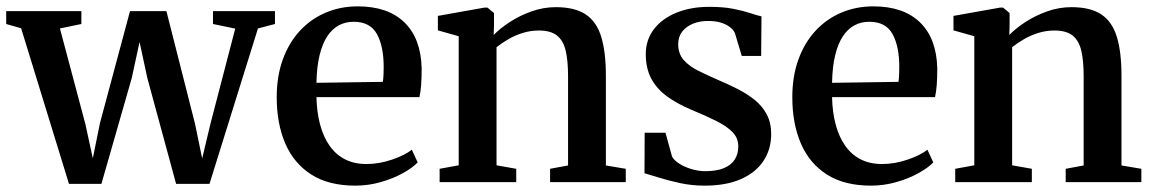

<svg xmlns="http://www.w3.org/2000/svg" viewBox="-26 -573 3627 604"><path d="M-6.5 -497.5V-538H230V-497.5L162.5 -483.5L242.5 -183L266 -75L288.5 -186L383 -538H497.5L587.5 -183.5L610 -74.5L636.5 -185.5L714 -483L644 -497.5V-538H839V-497.5L785.5 -483.5L633 5.5H528L437.5 -327.5L413 -441L388.5 -327.5L293 5.5H191L40.5 -484Z M1092 11Q1008 11 953.2 -24Q898.5 -59 871.5 -121.5Q844.5 -184 844.5 -267Q844.5 -333.5 863.8 -386.2Q883 -439 917.5 -476.2Q952 -513.5 998.5 -533.2Q1045 -553 1099.5 -553Q1194 -553 1246 -502.8Q1298 -452.5 1300.5 -358.5Q1300.5 -327 1298.8 -305Q1297 -283 1293.5 -267.5H969.5Q970.5 -220.5 980.8 -181.8Q991 -143 1010.5 -115Q1030 -87 1059 -72Q1088 -57 1127 -57Q1166.5 -57 1207 -70.8Q1247.5 -84.5 1269.5 -102L1288 -62Q1271 -44.5 1240.5 -27.8Q1210 -11 1171.2 0Q1132.5 11 1092 11ZM969.5 -312.5 1178.5 -315.5Q1180 -326.5 1180.5 -338.8Q1181 -351 1181 -362Q1181 -427 1159.8 -465.8Q1138.5 -504.5 1086.5 -504.5Q1061 -504.5 1040.2 -493.5Q1019.5 -482.5 1004 -459.5Q988.5 -436.5 979.5 -400Q970.5 -363.5 969.5 -312.5Z M1417 -53V-459L1351.5 -477.5V-523L1497.5 -549H1507.5L1528 -532V-492L1527 -463Q1547.5 -484 1578.2 -504Q1609 -524 1646.2 -537.2Q1683.5 -550.5 1722.5 -550.5Q1782.5 -550.5 1816.8 -527.5Q1851 -504.5 1865.5 -456.8Q1880 -409 1880 -335V-52.5L1942.5 -42V0H1704.5V-42L1761 -52.5V-333.5Q1761 -382 1753.5 -413.8Q1746 -445.5 1726.2 -461.2Q1706.5 -477 1669 -477Q1643 -477 1618.8 -469.5Q1594.5 -462 1573.8 -450Q1553 -438 1536 -424.5V-53L1598 -42V0H1357V-42Z M2190.5 11Q2150.5 11 2113.5 3Q2076.5 -5 2047.2 -14.2Q2018 -23.5 2001.5 -28L2002 -155.5H2067.5L2088 -81Q2093.5 -69.5 2110 -58.8Q2126.5 -48 2148.8 -41.2Q2171 -34.5 2193 -34.5Q2228 -34.5 2251 -44Q2274 -53.5 2285.2 -71Q2296.5 -88.5 2296.5 -112Q2296.5 -138.5 2278.8 -157Q2261 -175.5 2228.2 -192Q2195.5 -208.5 2149.5 -227.5Q2104 -246.5 2071.8 -270.2Q2039.5 -294 2022.5 -326.2Q2005.5 -358.5 2005.5 -402.5Q2005.5 -447.5 2031 -481Q2056.5 -514.5 2101.8 -533Q2147 -551.5 2205.5 -551.5Q2249.5 -551.5 2281 -545.2Q2312.5 -539 2334 -531.8Q2355.5 -524.5 2369.5 -521.5L2368.5 -397H2307.5L2286 -468.5Q2281.5 -479 2269.8 -488Q2258 -497 2241 -502Q2224 -507 2203.5 -507Q2176.5 -507.5 2154.8 -498.8Q2133 -490 2120.2 -473.8Q2107.5 -457.5 2107.5 -434Q2107.5 -403.5 2125.2 -383.8Q2143 -364 2171.5 -350Q2200 -336 2232 -322Q2264 -308.5 2294 -293.2Q2324 -278 2348 -258.8Q2372 -239.5 2386 -213.2Q2400 -187 2400 -151Q2400 -104 2376.2 -67.5Q2352.5 -31 2305.8 -10Q2259 11 2190.5 11Z M2714 11Q2630 11 2575.2 -24Q2520.5 -59 2493.5 -121.5Q2466.5 -184 2466.5 -267Q2466.5 -333.5 2485.8 -386.2Q2505 -439 2539.5 -476.2Q2574 -513.5 2620.5 -533.2Q2667 -553 2721.5 -553Q2816 -553 2868 -502.8Q2920 -452.5 2922.5 -358.5Q2922.5 -327 2920.8 -305Q2919 -283 2915.5 -267.5H2591.5Q2592.5 -220.5 2602.8 -181.8Q2613 -143 2632.5 -115Q2652 -87 2681 -72Q2710 -57 2749 -57Q2788.5 -57 2829 -70.8Q2869.5 -84.5 2891.5 -102L2910 -62Q2893 -44.5 2862.5 -27.8Q2832 -11 2793.2 0Q2754.5 11 2714 11ZM2591.5 -312.5 2800.5 -315.5Q2802 -326.5 2802.5 -338.8Q2803 -351 2803 -362Q2803 -427 2781.8 -465.8Q2760.5 -504.5 2708.5 -504.5Q2683 -504.5 2662.2 -493.5Q2641.5 -482.5 2626 -459.5Q2610.5 -436.5 2601.5 -400Q2592.5 -363.5 2591.5 -312.5Z M3039 -53V-459L2973.5 -477.5V-523L3119.5 -549H3129.5L3150 -532V-492L3149 -463Q3169.5 -484 3200.2 -504Q3231 -524 3268.2 -537.2Q3305.5 -550.5 3344.5 -550.5Q3404.5 -550.5 3438.8 -527.5Q3473 -504.5 3487.5 -456.8Q3502 -409 3502 -335V-52.5L3564.5 -42V0H3326.5V-42L3383 -52.5V-333.5Q3383 -382 3375.5 -413.8Q3368 -445.5 3348.2 -461.2Q3328.5 -477 3291 -477Q3265 -477 3240.8 -469.5Q3216.5 -462 3195.8 -450Q3175 -438 3158 -424.5V-53L3220 -42V0H2979V-42Z"/></svg>

Font: Merriweather 60pt SemiBold
Style: Regular
Weight: 600
Version: Version 2.100